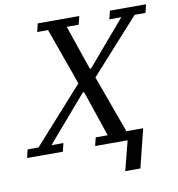

<svg xmlns="http://www.w3.org/2000/svg" viewBox="-148 -781 952 1025"><g transform="rotate(-10 328.0 -269.0)"><path d="M489 0H313L324 -45H389L305 -293H298L84 -45H149L138 0H-56L-45 -45H14L283 -345L173 -653H114L125 -698H350L339 -653H274L357 -411H363L570 -653H505L516 -698H712L701 -653H642L378 -360L491 -49H582L530 160H448Z"/></g></svg>

Font: IBM Plex Serif Text
Style: Italic
Weight: 450
Italic angle: -14°
Designer: Mike Abbink, Paul van der Laan, Pieter van Rosmalen
Foundry: Bold Monday
Version: Version 3.001